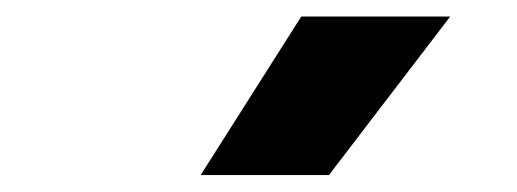

<svg xmlns="http://www.w3.org/2000/svg" viewBox="-20 -828 625 232"><path d="M222.5 -616.5 344 -808H524L377.5 -616.5Z"/></svg>

Font: Encode Sans SemiExpanded
Style: Bold
Weight: 700
Width: 6
Designer: Multiple Designers
Foundry: Impallari Type
Version: Version 3.002